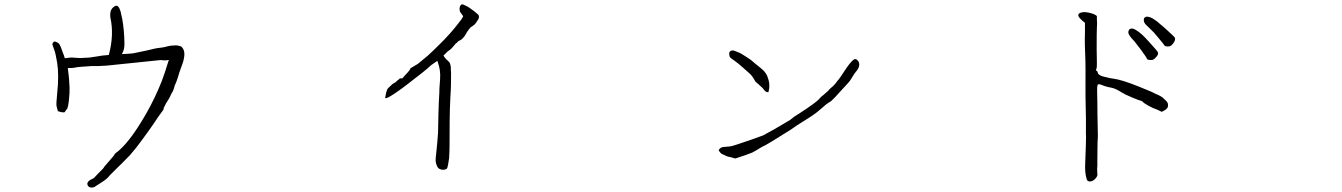

<svg xmlns="http://www.w3.org/2000/svg" viewBox="-20 -764 6040 864"><path d="M476.6 -685.5Q472.7 -714.8 487.8 -729.5Q502.9 -744.1 511.7 -734.4Q517.6 -728.5 522.5 -712.9Q526.4 -696.3 530.3 -677.7Q539.1 -627.9 540 -569.3Q541 -541 528.3 -520.5Q575.2 -522.5 585.9 -525.4Q639.6 -537.1 641.6 -537.1Q683.6 -547.9 699.2 -548.8Q719.7 -550.8 734.4 -555.7Q748 -559.6 767.6 -559.6Q777.3 -560.5 786.1 -557.6Q786.1 -557.6 786.1 -557.6Q797.9 -556.6 804.7 -543Q810.5 -532.2 809.6 -515.6Q807.6 -492.2 798.8 -470.7Q786.1 -437.5 779.3 -412.1Q777.3 -405.3 773.4 -395.5Q765.6 -379.9 761.7 -363.3Q757.8 -350.6 752.9 -345.7Q744.1 -328.1 742.2 -323.2Q734.4 -310.5 726.6 -297.9Q717.8 -280.3 716.8 -278.3Q715.8 -270.5 714.8 -269.5Q701.2 -250 691.4 -237.3Q655.3 -181.6 593.8 -100.6Q584 -87.9 564.5 -65.4Q522.5 -22.5 502.9 -3.9Q496.1 2 485.4 13.7Q474.6 23.4 469.7 30.3Q459 43 438.5 55.7Q418.9 68.4 405.3 77.1Q395.5 82 385.7 79.1Q375 76.2 373 64.5Q372.1 58.6 378.9 50.8Q383.8 45.9 395.5 41Q403.3 38.1 407.2 32.2Q414.1 25.4 422.9 15.6Q449.2 -9.8 447.3 -10.7Q446.3 -10.7 467.8 -35.2Q478.5 -46.9 486.3 -56.6Q494.1 -66.4 494.1 -66.4Q495.1 -71.3 502.9 -77.1Q511.7 -83 518.6 -89.8Q572.3 -137.7 639.6 -255.9Q677.7 -323.2 707 -396.5Q721.7 -434.6 738.3 -490.2Q739.3 -492.2 740.2 -494.1Q739.3 -494.1 737.3 -494.1Q730.5 -492.2 722.7 -492.2Q714.8 -492.2 710 -493.2Q704.1 -494.1 697.3 -493.2L460.9 -468.8Q419.9 -465.8 392.6 -466.8Q324.2 -462.9 313.5 -459Q311.5 -459 301.8 -458Q292 -458 285.2 -458Q292 -408.2 293 -370.1Q293.9 -348.6 290 -311.5Q287.1 -286.1 283.2 -276.4L270.5 -258.8Q259.8 -256.8 241.2 -263.7H240.2V-264.6Q237.3 -275.4 234.4 -287.1Q232.4 -293.9 237.3 -343.8Q246.1 -424.8 237.3 -481.4Q229.5 -526.4 225.6 -535.2Q221.7 -544.9 215.8 -563.5Q214.8 -567.4 218.8 -572.3Q221.7 -577.1 224.6 -577.1Q229.5 -577.1 235.4 -574.2Q245.1 -569.3 247.1 -565.4Q250 -559.6 253.9 -551.8Q258.8 -539.1 262.7 -527.3Q268.6 -513.7 271.5 -502Q283.2 -502.9 296.9 -504.9Q299.8 -505.9 320.3 -503.9Q337.9 -502.9 340.8 -502.9Q378.9 -504.9 381.8 -504.9Q382.8 -504.9 415 -509.8Q438.5 -514.6 469.7 -516.6Q494.1 -607.4 476.6 -685.5Z M1919.9 -470.7Q1909.2 -460 1879.9 -436.5Q1850.6 -413.1 1818.4 -388.7Q1786.1 -363.3 1756.8 -343.8Q1724.6 -322.3 1716.8 -322.3H1712.9L1713.9 -327.1Q1714.8 -332 1715.8 -337.4Q1716.8 -342.8 1717.8 -347.7Q1721.7 -363.3 1727.5 -368.2L1744.1 -383.8Q1745.1 -385.7 1751 -388.7Q1758.8 -393.6 1760.7 -394.5Q1763.7 -397.5 1767.6 -401.4Q1772.5 -404.3 1776.4 -408.2L1778.3 -409.2V-412.1L1781.2 -411.1H1784.2H1789.1H1790Q1793 -415 1798.8 -420.9Q1804.7 -426.8 1810.5 -433.6Q1817.4 -440.4 1821.3 -446.3Q1826.2 -452.1 1827.1 -456.1V-457L1829.1 -458Q1860.4 -476.6 1860.4 -476.6Q1879.9 -492.2 1905.3 -513.7Q1929.7 -536.1 1955.1 -561.5Q1981.4 -586.9 2003.9 -612.3Q2026.4 -637.7 2042 -658.2Q2059.6 -679.7 2064.5 -690.4L2063.5 -691.4V-692.4Q2055.7 -702.1 2050.8 -710Q2046.9 -717.8 2048.8 -731.4Q2049.8 -736.3 2053.7 -741.2Q2056.6 -746.1 2065.4 -743.2Q2069.3 -741.2 2080.1 -736.3Q2091.8 -730.5 2102.5 -721.7Q2115.2 -712.9 2124 -705.1Q2133.8 -697.3 2134.8 -693.4Q2135.7 -688.5 2134.8 -682.6Q2131.8 -675.8 2127 -668.9Q2118.2 -655.3 2116.2 -654.3Q2105.5 -645.5 2103.5 -644.5Q2097.7 -642.6 2090.8 -632.8Q2086.9 -627 2083 -622.1Q2080.1 -619.1 2080.1 -618.2Q2080.1 -615.2 2076.2 -610.4Q2073.2 -604.5 2069.3 -599.6Q2064.5 -593.8 2059.6 -588.9Q2053.7 -584 2048.8 -582Q2041 -579.1 2039.1 -575.2Q2035.2 -570.3 2031.2 -568.4Q2027.3 -564.5 2013.7 -547.9Q2004.9 -539.1 1994.1 -532.2Q1994.1 -532.2 1975.6 -513.7Q1982.4 -502.9 1989.3 -496.1Q1998 -489.3 2003.9 -481.4Q2005.9 -476.6 2006.8 -472.2Q2007.8 -467.8 2008.8 -460.9V-449.2L2009.8 -434.6Q2009.8 -408.2 2009.3 -381.8Q2008.8 -355.5 2006.8 -329.1Q2003.9 -273.4 2003.4 -217.3Q2002.9 -161.1 2002.9 -105.5Q2002.9 -98.6 2002.4 -83.5Q2002 -68.4 2001 -51.8Q1998 -36.1 1996.1 -22Q1994.1 -7.8 1989.3 -3.9Q1981.4 0 1975.6 0Q1954.1 0 1947.3 -15.1Q1940.4 -30.3 1940.4 -43Q1940.4 -48.8 1940.9 -55.2Q1941.4 -61.5 1942.4 -68.4Q1945.3 -93.8 1947.3 -117.7Q1949.2 -141.6 1951.2 -167Q1952.1 -212.9 1953.1 -256.8Q1954.1 -300.8 1957 -346.7Q1957 -367.2 1959 -387.7Q1960.9 -408.2 1960.9 -427.7Q1960 -450.2 1956.1 -463.9Q1953.1 -475.6 1948.2 -490.2Q1933.6 -479.5 1919.9 -470.7Z M3819.3 -423.8 3804.7 -400.4Q3797.9 -392.6 3793.9 -387.7Q3760.7 -352.5 3757.8 -348.6Q3739.3 -327.1 3723.6 -312.5Q3718.8 -307.6 3714.8 -305.7Q3710.9 -303.7 3707 -300.8Q3702.1 -298.8 3675.8 -275.4Q3657.2 -258.8 3638.7 -246.1Q3630.9 -240.2 3568.4 -201.2Q3543.9 -184.6 3537.1 -179.7Q3528.3 -173.8 3477.5 -142.6Q3426.8 -111.3 3423.8 -110.4Q3408.2 -103.5 3393.6 -93.8Q3377.9 -84 3364.3 -77.1Q3340.8 -67.4 3289.1 -50.8Q3261.7 -58.6 3258.8 -58.6Q3256.8 -57.6 3228.5 -71.3Q3222.7 -74.2 3214.8 -85.9Q3212.9 -88.9 3218.3 -94.2Q3223.6 -99.6 3227.5 -100.6Q3228.5 -101.6 3235.4 -102.5Q3248 -103.5 3258.8 -104.5Q3274.4 -105.5 3300.8 -115.2Q3304.7 -116.2 3361.3 -135.7Q3411.1 -153.3 3413.1 -154.3L3464.8 -182.6Q3508.8 -209 3514.6 -211.9Q3536.1 -223.6 3544.9 -231.4Q3545.9 -232.4 3546.4 -232.4Q3546.9 -232.4 3547.9 -234.4Q3547.9 -235.4 3582 -256.8Q3649.4 -300.8 3664.1 -316.4Q3670.9 -324.2 3674.8 -328.1Q3675.8 -329.1 3683.6 -335Q3706.1 -355.5 3707 -355.5Q3708 -358.4 3717.8 -367.2Q3735.4 -380.9 3747.1 -398.4Q3757.8 -409.2 3789.1 -458Q3794.9 -466.8 3799.8 -472.7Q3812.5 -488.3 3817.4 -492.2Q3824.2 -499 3830.1 -498Q3835.9 -497.1 3841.8 -489.3Q3846.7 -482.4 3846.7 -474.6Q3846.7 -468.8 3843.8 -460Q3841.8 -454.1 3835 -445.3Q3824.2 -432.6 3819.3 -423.8ZM3350.6 -435.5Q3347.7 -438.5 3323.7 -459.5Q3299.8 -480.5 3288.6 -488.3Q3277.3 -496.1 3271.5 -500.5Q3265.6 -504.9 3263.7 -508.8Q3261.7 -512.7 3261.7 -522.5Q3260.7 -527.3 3263.7 -531.2Q3268.6 -536.1 3270.5 -536.1Q3277.3 -538.1 3283.2 -536.1Q3291 -533.2 3300.8 -529.3Q3310.5 -526.4 3328.1 -514.6Q3357.4 -496.1 3360.4 -493.2Q3372.1 -482.4 3399.4 -460.9Q3424.8 -441.4 3432.6 -421.9Q3440.4 -401.4 3441.4 -389.6Q3442.4 -376 3441.4 -366.2Q3439.5 -356.4 3438.5 -351.6Q3437.5 -347.7 3430.7 -349.6Q3423.8 -352.5 3418.9 -358.4Q3413.1 -368.2 3396.5 -381.8Q3377.9 -397.5 3377.9 -399.4Q3364.3 -424.8 3350.6 -435.5Z M4916 -691.4Q4916 -686.5 4916 -675.8Q4918 -659.2 4916 -640.6Q4915 -622.1 4915 -542Q4917 -461.9 4915 -459Q4912.1 -450.2 4912.1 -447.3Q4912.1 -445.3 4914.1 -445.3Q4915 -446.3 4916.5 -444.8Q4918 -443.4 4919.4 -439Q4920.9 -434.6 4920.9 -433.6Q4925.8 -423.8 4951.2 -418Q4977.5 -411.1 4989.3 -410.2Q5029.3 -405.3 5110.4 -372.1Q5175.8 -345.7 5177.7 -342.8Q5208 -331.1 5218.8 -318.4Q5230.5 -308.6 5233.4 -302.7Q5236.3 -297.9 5236.3 -289.1Q5236.3 -276.4 5220.7 -267.6L5208 -260.7L5187.5 -270.5Q5167 -277.3 5147.5 -288.6Q5127.9 -299.8 5123 -304.7Q5119.1 -309.6 5117.2 -309.6Q5107.4 -311.5 5073.7 -325.7Q5040 -339.8 5028.3 -347.7Q4999 -366.2 4982.4 -369.1Q4964.8 -372.1 4953.1 -376Q4941.4 -379.9 4931.6 -383.8Q4922.9 -386.7 4919.9 -382.8Q4917 -377.9 4917 -358.4Q4918 -336.9 4918 -309.1Q4918 -281.2 4918.5 -250Q4918.9 -218.8 4919.9 -181.6Q4920.9 -144.5 4919.9 -139.6Q4918.9 -134.8 4918.5 -89.4Q4918 -43.9 4918 -32.2Q4918.9 -19.5 4917 -4.9Q4917 8.8 4918 16.6Q4920.9 28.3 4908.2 41Q4896.5 52.7 4884.8 52.7Q4873 52.7 4870.1 42Q4861.3 14.6 4863.3 -27.3Q4865.2 -68.4 4866.2 -105Q4867.2 -141.6 4867.2 -148.4Q4866.2 -156.2 4866.7 -191.9Q4867.2 -227.5 4865.7 -279.3Q4864.3 -331.1 4864.7 -396Q4865.2 -460.9 4864.3 -491.2Q4860.4 -572.3 4862.3 -617.2V-661.1L4849.6 -671.9Q4839.8 -680.7 4835 -687.5Q4828.1 -699.2 4838.9 -705.1Q4853.5 -712.9 4879.9 -707Q4906.2 -701.2 4915 -692.4L4916 -693.4ZM5189.5 -597.7Q5170.9 -621.1 5156.2 -633.8Q5143.6 -645.5 5136.2 -653.3Q5128.9 -661.1 5127.9 -667Q5126 -673.8 5127.9 -680.7Q5129.9 -685.5 5134.8 -687.5Q5139.6 -690.4 5146.5 -688.5Q5155.3 -687.5 5166 -681.6Q5178.7 -673.8 5188.5 -666Q5203.1 -654.3 5221.7 -637.7Q5265.6 -598.6 5267.1 -593.8Q5268.6 -588.9 5267.1 -583Q5265.6 -577.1 5259.8 -569.3Q5253.9 -561.5 5249 -558.1Q5244.1 -554.7 5234.4 -554.7Q5222.7 -555.7 5220.7 -558.6Q5220.7 -560.5 5189.5 -597.7ZM5114.3 -540Q5087.9 -574.2 5084 -579.1Q5071.3 -591.8 5065.4 -600.6Q5059.6 -608.4 5057.6 -615.2Q5056.6 -621.1 5059.6 -627.9Q5061.5 -632.8 5067.4 -634.8Q5072.3 -636.7 5079.1 -634.8Q5086.9 -632.8 5097.7 -625Q5109.4 -617.2 5119.1 -608.4Q5132.8 -595.7 5149.4 -577.1Q5188.5 -534.2 5190.4 -529.3Q5192.4 -524.4 5190.4 -518.6Q5188.5 -512.7 5181.6 -505.9Q5174.8 -499 5169.9 -496.1Q5165 -493.2 5153.8 -494.1Q5142.6 -495.1 5141.6 -499Q5138.7 -506.8 5114.3 -540Z"/></svg>

Font: ToneOZ-YinPZ-Tsuipita-TC
Style: Regular
Weight: 400
Designer: ÂÆ£ÂøóÂáåJeffrey Xuan(jeffreyx@gmail.com, ToneOZ.com) ÈòøÂù§(cjkFonts)
Foundry: ToneOZ
Version: Version 0.24071